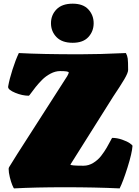

<svg xmlns="http://www.w3.org/2000/svg" viewBox="-20 -1024 759 1050"><path d="M377.4 -1003.9Q434.6 -1003.9 463.4 -972.4Q492.2 -940.9 492.2 -897Q492.2 -853 463.4 -821.5Q434.6 -790 377.4 -790Q319.3 -790 289.1 -821Q258.8 -852.1 258.8 -897Q258.8 -941.9 289.1 -972.9Q319.3 -1003.9 377.4 -1003.9ZM57.1 6.3Q54.2 5.4 47.1 -12Q40 -29.3 33.7 -54.9Q27.3 -80.6 27.3 -100.1Q27.3 -105 29.8 -109.9Q65.4 -167.5 74.7 -182.1L348.1 -608.4Q356 -623 356 -627.4Q356 -635.3 309.1 -635.3Q282.7 -635.3 256.3 -621.3Q230 -607.4 210.4 -587.6Q190.9 -567.9 175 -548.1Q159.2 -528.3 149.4 -514.4Q139.6 -500.5 137.7 -500.5Q102.1 -500.5 63.2 -516.6Q24.4 -532.7 24.4 -548.3Q24.4 -551.3 24.9 -552.7Q31.2 -589.8 48.1 -642.8Q64.9 -695.8 83 -733.9Q207.5 -727.1 415 -727.1Q523.9 -727.1 668.5 -733.9Q676.3 -719.7 678.5 -703.6Q680.7 -687.5 680.7 -641.6Q680.7 -626 659.7 -590.3Q638.7 -554.7 598.6 -495.1Q401.4 -181.6 365.7 -125Q365.2 -124.5 365.2 -124Q365.2 -117.7 437 -117.7Q464.8 -117.7 490.2 -133.3Q515.6 -148.9 533 -171.4Q550.3 -193.8 563.5 -216.3Q576.7 -238.8 584.5 -254.4Q592.3 -270 593.8 -270Q620.1 -270 647.5 -260.5Q674.8 -251 689.7 -240.7Q704.6 -230.5 704.6 -226.1Q702.1 -187 677.5 -108.6Q652.8 -30.3 634.3 6.3Q501 0 335 0Q173.3 0 57.1 6.3Z"/></svg>

Font: Coustard Black
Style: Regular
Weight: 900
Foundry: vernon adams
Version: Version 1.001;